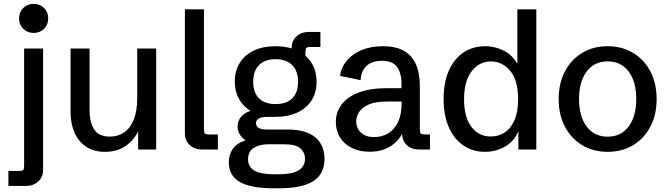

<svg xmlns="http://www.w3.org/2000/svg" viewBox="-20 -781 3495 1003"><path d="M23.9 190.4V111.8H81.5Q97.2 111.8 101.6 106.4Q106 101.1 106 85V-527.3H205.1V106.9Q205.1 144.5 179.4 167.5Q153.8 190.4 115.2 190.4ZM155.8 -608.9Q123 -608.9 101.3 -630.6Q79.6 -652.3 79.6 -684.6Q79.6 -717.8 101.3 -739.3Q123 -760.7 155.8 -760.7Q188.5 -760.7 210.2 -739.3Q231.9 -717.8 231.9 -684.6Q231.9 -652.3 210.2 -630.6Q188.5 -608.9 155.8 -608.9Z M528.3 12.2Q471.7 12.2 431.4 -13.7Q391.1 -39.6 369.9 -86.7Q348.6 -133.8 348.6 -198.2V-527.3H447.8V-207.5Q447.8 -143.1 471.7 -105.2Q495.6 -67.4 554.2 -67.4Q596.2 -67.4 628.2 -89.1Q660.2 -110.8 678.5 -155.8Q696.8 -200.7 696.8 -269.5V-527.3H795.9V0H701.7V-124L705.1 -102.5Q683.6 -52.2 638.4 -20Q593.3 12.2 528.3 12.2Z M1035.6 0Q997.1 0 971.4 -22.9Q945.8 -45.9 945.8 -83.5V-732.4H1045.4V-105.5Q1045.4 -89.4 1050 -84Q1054.7 -78.6 1069.8 -78.6H1118.2V0Z M1410.2 202.6Q1289.6 202.6 1232.4 169.4Q1175.3 136.2 1175.3 66.9Q1175.3 26.9 1195.8 -2.9Q1216.3 -32.7 1262.7 -48.3Q1244.1 -60.1 1232.7 -78.6Q1221.2 -97.2 1221.2 -120.1Q1221.2 -148.4 1238.8 -170.2Q1256.3 -191.9 1289.1 -201.7Q1250 -225.1 1228.3 -264.2Q1206.5 -303.2 1206.5 -354.5Q1206.5 -411.1 1232.4 -452.6Q1258.3 -494.1 1306.2 -516.8Q1354 -539.6 1419.4 -539.6Q1484.9 -539.6 1533 -516.8Q1581.1 -494.1 1607.4 -452.4Q1633.8 -410.6 1633.8 -353.5Q1633.8 -297.4 1607.4 -256.3Q1581.1 -215.3 1532.7 -192.9Q1484.4 -170.4 1418 -170.4H1375.5Q1317.4 -170.4 1317.4 -136.7Q1317.4 -104.5 1374 -104.5H1480Q1540 -104.5 1578.1 -90.6Q1616.2 -76.7 1637.5 -54Q1658.7 -31.2 1667 -4.4Q1675.3 22.5 1675.3 48.8Q1675.3 127 1617.2 164.8Q1559.1 202.6 1437.5 202.6ZM1411.1 129.4H1438Q1573.2 129.4 1573.2 48.3Q1573.2 15.1 1549.1 -6.1Q1524.9 -27.3 1465.3 -27.3H1380.4Q1336.9 -27.3 1306.4 -9Q1275.9 9.3 1275.9 51.3Q1275.9 90.8 1308.8 110.1Q1341.8 129.4 1411.1 129.4ZM1419.4 -237.3Q1476.1 -237.3 1506.6 -267.3Q1537.1 -297.4 1537.1 -353.5Q1537.1 -409.7 1506.6 -440.7Q1476.1 -471.7 1419.4 -471.7Q1363.3 -471.7 1333 -440.9Q1302.7 -410.2 1302.7 -353.5Q1302.7 -297.4 1333 -267.3Q1363.3 -237.3 1419.4 -237.3ZM1503.9 -478.5V-531.2Q1503.9 -568.8 1529.5 -591.6Q1555.2 -614.3 1593.8 -614.3H1653.8V-535.6H1600.1Q1585 -535.6 1580.3 -530.3Q1575.7 -524.9 1575.7 -508.8V-478.5Z M1910.6 11.7Q1858.4 11.7 1818.6 -7.8Q1778.8 -27.3 1756.6 -62.5Q1734.4 -97.7 1734.4 -144Q1734.4 -194.3 1763.7 -234.1Q1793 -273.9 1852.3 -297.1Q1911.6 -320.3 2002 -320.3H2086.4L2077.6 -310.5V-339.8Q2077.6 -399.9 2054 -431.6Q2030.3 -463.4 1975.1 -463.4Q1922.4 -463.4 1894.3 -436.3Q1866.2 -409.2 1863.8 -362.3L1756.3 -384.8Q1761.7 -427.2 1790 -462.4Q1818.4 -497.6 1866.9 -518.6Q1915.5 -539.6 1981.4 -539.6Q2046.9 -539.6 2089.4 -515.9Q2131.8 -492.2 2152.6 -445.6Q2173.3 -398.9 2173.3 -329.6V-105.5Q2173.3 -89.4 2178 -84Q2182.6 -78.6 2197.8 -78.6H2226.1V0H2168.9Q2129.4 0 2105 -22.9Q2080.6 -45.9 2080.6 -83.5V-117.2L2096.2 -114.7Q2088.9 -93.8 2075 -71.8Q2061 -49.8 2038.8 -30.8Q2016.6 -11.7 1984.9 0Q1953.1 11.7 1910.6 11.7ZM1935.5 -64.9Q1974.1 -64.9 2006.6 -83.7Q2039.1 -102.5 2058.6 -142.1Q2078.1 -181.6 2078.1 -244.1V-250.5H2001.5Q1939.9 -250.5 1904.8 -234.4Q1869.6 -218.3 1855.2 -194.6Q1840.8 -170.9 1840.8 -147.9Q1840.8 -125.5 1850.8 -106.7Q1860.8 -87.9 1881.8 -76.4Q1902.8 -64.9 1935.5 -64.9Z M2513.7 12.2Q2449.2 12.2 2400.1 -21.5Q2351.1 -55.2 2324.2 -117.2Q2297.4 -179.2 2297.4 -264.2Q2297.4 -349.6 2324.5 -411.4Q2351.6 -473.1 2400.6 -506.3Q2449.7 -539.6 2514.6 -539.6Q2567.9 -539.6 2617.4 -513.2Q2667 -486.8 2693.4 -425.8L2682.6 -422.4V-732.4H2781.7V0H2688V-108.9L2690.4 -101.1Q2667.5 -43.5 2618.9 -15.6Q2570.3 12.2 2513.7 12.2ZM2543.9 -67.9Q2583.5 -67.9 2615.7 -88.4Q2647.9 -108.9 2667.2 -152.1Q2686.5 -195.3 2686.5 -262.2Q2686.5 -362.8 2645 -411.4Q2603.5 -460 2544.9 -460Q2482.9 -460 2443.6 -408.4Q2404.3 -356.9 2404.3 -262.2Q2404.3 -169.9 2442.1 -118.9Q2480 -67.9 2543.9 -67.9Z M3154.3 12.2Q3078.6 12.2 3020.8 -22.9Q2962.9 -58.1 2930.7 -120.1Q2898.4 -182.1 2898.4 -263.7Q2898.4 -345.2 2930.7 -407.2Q2962.9 -469.2 3020.8 -504.4Q3078.6 -539.6 3154.3 -539.6Q3230 -539.6 3287.8 -504.4Q3345.7 -469.2 3377.9 -407.2Q3410.2 -345.2 3410.2 -263.7Q3410.2 -182.1 3377.9 -120.1Q3345.7 -58.1 3287.8 -22.9Q3230 12.2 3154.3 12.2ZM3154.3 -66.9Q3223.6 -66.9 3263.7 -119.9Q3303.7 -172.9 3303.7 -263.7Q3303.7 -355 3263.7 -407.7Q3223.6 -460.4 3154.3 -460.4Q3085 -460.4 3044.9 -407.7Q3004.9 -355 3004.9 -263.7Q3004.9 -172.9 3044.9 -119.9Q3085 -66.9 3154.3 -66.9Z"/></svg>

Font: Schibsted Grotesk Medium
Style: Regular
Weight: 500
Designer: Bakken & Baeck AS, Henrik Kongsvoll
Foundry: Schibsted ASA
Version: Version 1.100;gftools[0.9.25]